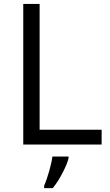

<svg xmlns="http://www.w3.org/2000/svg" viewBox="-20 -734 559 975"><path d="M98.1 0V-713.9H181.2V-75.2H496.1V0ZM328.1 61V69.8Q322.8 94.7 298.8 141.6Q274.9 188.5 248 221.2H204.1V209Q217.8 177.7 230.5 132.3Q243.2 86.9 246.1 61Z"/></svg>

Font: OpenSans
Style: Regular
Weight: 400
Foundry: Ascender Corporation
Version: Version 1.10